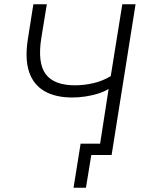

<svg xmlns="http://www.w3.org/2000/svg" viewBox="-20 -725 676 898"><path d="M382 153H324L357 -53H472L463 0H407ZM440 0 488 -309Q467 -296 438 -287Q409 -278 378 -273.5Q347 -269 318 -269Q239 -269 187.5 -299Q136 -329 116 -389Q96 -449 110 -540L136 -705H199L173 -546Q155 -430 194 -378Q233 -326 331 -326Q373 -326 416.5 -336Q460 -346 498 -369L552 -705H614L502 0Z"/></svg>

Font: Nunito Sans 10pt SemiCondensed Light
Style: Italic
Weight: 300
Width: 4
Italic angle: -9°
Designer: Vernon Adams
Foundry: Vernon Adams
Version: Version 3.101;gftools[0.9.27]